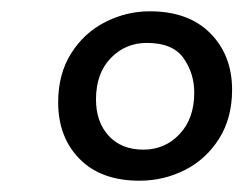

<svg xmlns="http://www.w3.org/2000/svg" viewBox="-20 -716 444 340"><path d="M391 -557Q391 -507 368 -470.5Q345 -434 307.5 -415Q270 -396 227 -396Q159 -396 121 -434.5Q83 -473 83 -535Q83 -585 106 -621.5Q129 -658 166.5 -677Q204 -696 245 -696Q314 -696 352.5 -657Q391 -618 391 -557ZM150 -540Q150 -500 172.5 -475.5Q195 -451 234 -451Q272 -451 298 -478.5Q324 -506 324 -552Q324 -586 305 -613Q286 -640 240 -640Q202 -640 176 -613Q150 -586 150 -540Z"/></svg>

Font: Chivo
Style: Italic
Weight: 400
Italic angle: -8.05°
Designer: Hector Gatti
Foundry: Omnibus-Type
Version: Version 1.007